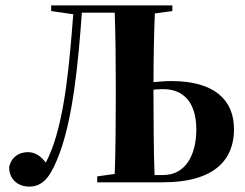

<svg xmlns="http://www.w3.org/2000/svg" viewBox="-20 -677 909 713"><path d="M89 16C146 16 173 -33 201 -107C251 -240 271 -447 284 -630H406C409 -552 410 -444 410 -354V-310C410 -219 409 -109 406 -31L341 -22V0H584C784 0 849 -90 849 -197C849 -307 775 -376 616 -376C593 -376 571 -374 550 -372C550 -457 552 -554 555 -627L620 -636V-657H170V-636L252 -624C238 -443 222 -253 172 -122C165 -104 158 -88 150 -73C132 -98 109 -112 84 -112C48 -112 20 -91 14 -55C14 -15 43 16 89 16ZM550 -310V-344C562 -345 574 -346 586 -346C663 -346 709 -295 709 -196C709 -100 668 -27 586 -27H554C551 -106 550 -217 550 -310Z"/></svg>

Font: Source Serif 4 Display
Style: Bold
Weight: 700
Designer: Frank Grießhammer
Foundry: Adobe Systems Incorporated
Version: Version 4.004;hotconv 1.0.117;makeotfexe 2.5.65602